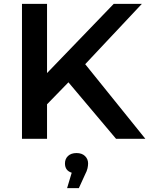

<svg xmlns="http://www.w3.org/2000/svg" viewBox="-20 -720 774 996"><path d="M94 0V-700H224V-341L570 -700H716L422 -387L734 0H582L335 -293L224 -179V0ZM328 256 352 176Q317 165 317 128Q317 104 333 89Q349 74 377 74Q405 74 421 89.5Q437 105 437 128Q437 139 434 153Q431 167 421 186L389 256Z"/></svg>

Font: Montserrat SemiBold
Style: Regular
Weight: 600
Designer: Julieta Ulanovsky
Foundry: Julieta Ulanovsky
Version: Version 9.000; ttfautohint (v1.8.4.7-5d5b)